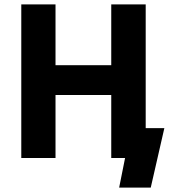

<svg xmlns="http://www.w3.org/2000/svg" viewBox="-20 -720 788 875"><path d="M77 0H233V-287H487V0H550L523 135H667L729 -136H644V-700H487V-423H233V-700H77Z"/></svg>

Font: Fixel Display Bold
Style: Bold
Weight: 700
Designer: AlfaBravo + MacPaw
Foundry: Kyrylo Tkachov, Marchela Mozhyna, Serhii Makarenko, Maria Weinstein, Zakhar Kryvoshyya
Version: Version 1.211